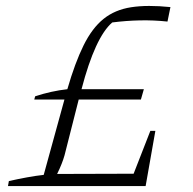

<svg xmlns="http://www.w3.org/2000/svg" viewBox="-20 -630 655 650"><path d="M96 -293 99 -304Q154 -322 208 -328Q234 -418 263 -476.5Q292 -535 330.5 -566Q369 -597 424 -605.5Q479 -614 557 -606L547 -557Q500 -562 453.5 -561Q407 -560 360 -554Q331 -529 305 -472.5Q279 -416 256 -328H467L457 -293ZM7 0 10 -17Q41 -24 71 -29.5Q101 -35 128 -38L202 -307H250L202 -118Q196 -91 182 -59.5Q168 -28 150 0ZM133 0 141 -41 463 -42 455 0ZM416 0 489 -187H506L473 0Z"/></svg>

Font: Piazzolla Thin Thin
Style: Italic
Weight: 250
Italic angle: -11.3°
Version: Version 2.005